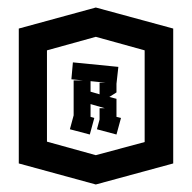

<svg xmlns="http://www.w3.org/2000/svg" viewBox="-20 -811 511 511"><path d="M235 -791 441 -735V-376L235 -320L30 -376V-735ZM235 -713 105 -677V-434L235 -398L365 -433V-677ZM219 -453 166 -467 176 -504V-597H201L170 -600L174 -645L295 -633L290 -588V-565L271 -553L290 -548V-500L302 -497L290 -453L245 -465L238 -467L245 -493V-523H259L221 -534V-500L231 -497ZM245 -591H261L221 -595V-567L245 -560Z"/></svg>

Font: Blaka
Style: Regular
Weight: 400
Designer: Mohamed Gaber
Foundry: Kief Type Foundry
Version: Version 1.003; ttfautohint (v1.8.4.7-5d5b)